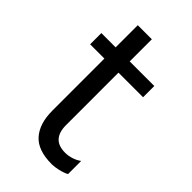

<svg xmlns="http://www.w3.org/2000/svg" viewBox="-200 -698 769 769"><g transform="rotate(45 184.5 -314.0)"><path d="M102.7 -148.3V-632.5H182.4V-145.7Q182.4 -106.6 200.9 -86Q219.3 -65.4 258.1 -65.4Q276.7 -65.4 295.3 -71.6Q313.9 -77.8 326.8 -87.8V-13.4Q312.1 -5.2 290.2 -0.1Q268.3 5 252.8 5Q173.7 5 138.2 -35.2Q102.7 -75.3 102.7 -148.3ZM21.8 -443.4V-507H321.7V-443.4Z"/></g></svg>

Font: Hind Variable Light
Style: Regular
Weight: 300
Designer: Manushi Parikh, Satya Rajpurohit
Foundry: Indian Type Foundry
Version: Version 3.000